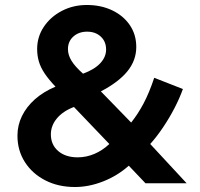

<svg xmlns="http://www.w3.org/2000/svg" viewBox="-20 -735 801 770"><path d="M280.5 15Q213.5 15 161.5 -11.8Q109.5 -38.5 79.8 -85Q50 -131.5 50 -191Q50 -232.5 68 -269.5Q86 -306.5 120 -336.8Q154 -367 202.5 -387.5Q175.5 -416 159.2 -440.2Q143 -464.5 136 -488Q129 -511.5 129 -538.5Q129 -587.5 155.8 -627.5Q182.5 -667.5 227.8 -691.2Q273 -715 328.5 -715Q384.5 -715 429.5 -693.8Q474.5 -672.5 500.5 -634.5Q526.5 -596.5 526.5 -546.5Q526.5 -493 491 -449.2Q455.5 -405.5 384.5 -368.5L506 -243.5Q533.5 -278 556 -320.5Q578.5 -363 598.5 -423L713.5 -378Q700.5 -341.5 679.8 -301.5Q659 -261.5 633.8 -224Q608.5 -186.5 582.5 -157.5L728.5 0H563.5L496.5 -70.5Q451 -30 393.8 -7.5Q336.5 15 280.5 15ZM291.5 -104Q326 -104 358.5 -117.8Q391 -131.5 418.5 -157.5L276.5 -306Q232 -289 208 -260Q184 -231 184 -196Q184 -154.5 213.5 -129.2Q243 -104 291.5 -104ZM313 -439.5Q359 -456.5 382.2 -481.5Q405.5 -506.5 405.5 -536.5Q405.5 -568.5 384.2 -588.2Q363 -608 329.5 -608Q296 -608 274.2 -588.5Q252.5 -569 252.5 -538Q252.5 -514.5 266.8 -491.2Q281 -468 313 -439.5Z"/></svg>

Font: Geologica SemiBold
Style: Regular
Weight: 600
Designer: Sindre Bremnes, Frode Helland
Foundry: Monokrom Skriftforlag AS
Version: Version 1.010;gftools[0.9.28]